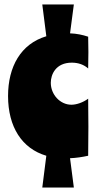

<svg xmlns="http://www.w3.org/2000/svg" viewBox="-20 -733 445 858"><path d="M16 -304C16 -166 78 -69 187 -37L169 105H310L293 -26C319 -27 347 -31 374 -37C374 -80 375 -124 375 -166C375 -210 374 -253 374 -292C351 -275 322 -265 299 -265C249 -265 207 -310 207 -363C207 -400 229 -453 301 -453C330 -453 355 -444 374 -427C374 -449 375 -475 375 -500C375 -525 374 -549 374 -569C350 -577 323 -583 293 -584L310 -713H169L187 -571C73 -537 16 -435 16 -304Z"/></svg>

Font: Ranchers
Style: Regular
Weight: 400
Designer: Pablo Impallari, Brenda Gallo
Foundry: Pablo Impallari, Brenda Gallo
Version: Version 1.000